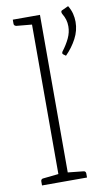

<svg xmlns="http://www.w3.org/2000/svg" viewBox="-85 -785 466 828"><g transform="rotate(-10 147.5 -371.0)"><path d="M108 0V-726H149V0ZM30 0V-18Q30 -23 33 -26Q36 -29 40 -29L116 -37L121 0ZM136 0 140 -37 217 -29Q221 -29 224 -26Q227 -23 227 -18V0ZM121 -726 116 -690 40 -697Q36 -698 33 -700.5Q30 -703 30 -708V-726ZM249 -730 275 -742Q286 -724 290.5 -706Q295 -688 295 -670Q295 -632 276.5 -597Q258 -562 229 -533L218 -541Q215 -543 215 -547Q215 -548 215.5 -549.5Q216 -551 217 -553Q237 -579 249 -604.5Q261 -630 261 -656Q261 -672 257 -685.5Q253 -699 244 -714Q243 -716 242.5 -718Q242 -720 242 -722Q242 -728 249 -730Z"/></g></svg>

Font: Aleo ExtraLight
Style: Regular
Weight: 250
Designer: Alessio Laiso
Foundry: Alessio Laiso
Version: Version 2.001;gftools[0.9.29]